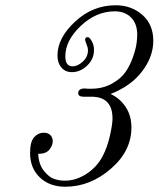

<svg xmlns="http://www.w3.org/2000/svg" viewBox="-20 -687 602 729"><path d="M94.2 -106Q94.2 -148.9 109.6 -166Q125 -183.1 146 -183.1Q162.1 -183.1 171.1 -174.1Q180.2 -165 180.2 -150.9Q180.2 -134.8 167.5 -118.9Q154.8 -103 127 -103H125Q127 -63 146.5 -38.6Q166 -14.2 185.5 -7.6Q205.1 -1 226.1 -1Q268.1 -1 307.6 -26.4Q347.2 -51.8 369.1 -92.8Q387.2 -127 397.2 -170.9Q407.2 -214.8 407.2 -236.8Q407.2 -319.8 327.1 -319.8H297.9Q276.9 -319.8 276.9 -333Q276.9 -351.1 301.8 -351.1Q303.7 -351.1 307.9 -350.6Q312 -350.1 314 -350.1H325.2Q370.1 -350.1 404.5 -369.1Q439 -388.2 456.5 -413.6Q474.1 -439 485.1 -470.9Q496.1 -502.9 498.5 -522.5Q501 -542 501 -555.2Q501 -597.2 477.5 -620.6Q454.1 -644 416 -644Q345.2 -644 286.6 -588.6Q228 -533.2 228 -473.1Q228 -435.1 255.9 -435.1Q274.9 -435.1 294.4 -453.1Q314 -471.2 314 -496.1Q314 -505.9 308.6 -519Q303.2 -532.2 303.2 -536.1Q303.2 -545.9 313 -545.9Q319.8 -545.9 328.4 -531Q336.9 -516.1 336.9 -497.1Q336.9 -462.9 311 -438Q285.2 -413.1 252.9 -413.1Q228 -413.1 213.1 -430.7Q198.2 -448.2 198.2 -476.1Q198.2 -543 265.1 -605Q332 -667 418.9 -667Q479 -667 520.5 -630.6Q562 -594.2 562 -532.2Q562 -472.2 520 -416.5Q478 -360.8 399.9 -330.1Q435.1 -314 457 -281Q479 -248 479 -203.1Q479 -113.3 400.4 -45.7Q321.8 22 228 22Q168 22 131.1 -13.4Q94.2 -48.8 94.2 -106Z"/></svg>

Font: CMU Classical Serif
Style: Italic
Weight: 500
Italic angle: -14.04°
Version: Version 0.7.0